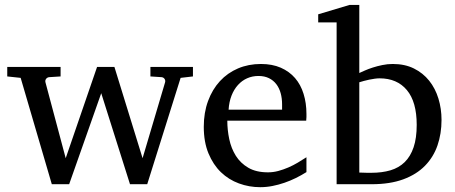

<svg xmlns="http://www.w3.org/2000/svg" viewBox="-20 -757 1869 789"><path d="M722.2 -437 585 0H514.2L396 -374L264.2 0H192.9L64.9 -437L9.8 -442.9V-481.9H229V-442.9L182.1 -439.9Q173.8 -439 169.2 -432.6Q164.6 -426.3 167 -418L250 -106.9L378.9 -481.9H450.2L565.9 -106.9L658.2 -418Q660.6 -425.8 656.5 -432.4Q652.3 -439 644 -439.9L598.1 -442.9V-481.9H772.9V-442.9Z M1239.3 -49.8Q1218.3 -36.6 1195.6 -25.4Q1172.9 -14.2 1148.7 -5.9Q1124.5 2.4 1099.6 7.3Q1074.7 12.2 1049.3 12.2Q1003.9 12.2 961.9 -3.2Q919.9 -18.6 887.9 -49.3Q856 -80.1 836.7 -126.7Q817.4 -173.3 817.4 -235.8Q817.4 -294.4 835 -342Q852.5 -389.6 883.8 -423.6Q915 -457.5 958 -475.8Q1001 -494.1 1052.2 -494.1Q1098.6 -494.1 1133.8 -478.8Q1168.9 -463.4 1192.4 -436.3Q1215.8 -409.2 1227.5 -371.3Q1239.3 -333.5 1239.3 -289.1V-275.9Q1239.3 -268.1 1238.3 -261.2H914.1Q914.1 -223.1 922.1 -185.1Q930.2 -147 949.2 -116.7Q968.3 -86.4 1000.5 -67.6Q1032.7 -48.8 1081.1 -48.8Q1102.5 -48.8 1123.5 -54.4Q1144.5 -60.1 1164.8 -68.8Q1185.1 -77.6 1203.6 -88.6Q1222.2 -99.6 1239.3 -110.8ZM1139.2 -328.1Q1139.2 -353 1133.3 -374.3Q1127.4 -395.5 1115.5 -411.1Q1103.5 -426.8 1085.2 -435.8Q1066.9 -444.8 1042 -444.8Q1017.1 -444.8 995.6 -435.3Q974.1 -425.8 957.8 -407.7Q941.4 -389.6 931.4 -364Q921.4 -338.4 919.4 -306.2H1139.2Z M1794.4 -264.2Q1794.4 -207.5 1777.8 -159.4Q1761.2 -111.3 1726.3 -75.7Q1691.4 -40 1637 -20Q1582.5 0 1507.3 0H1363.3V-665H1287.6V-698.2L1416.5 -736.8H1456.5V-457Q1465.3 -460.9 1479.5 -467.3Q1493.7 -473.6 1512 -479.5Q1530.3 -485.4 1551.3 -489.7Q1572.3 -494.1 1594.2 -494.1Q1643.6 -494.1 1680.9 -475.6Q1718.3 -457 1743.7 -425.3Q1769 -393.6 1781.7 -351.8Q1794.4 -310.1 1794.4 -264.2ZM1692.4 -244.1Q1692.4 -338.4 1652.1 -386.7Q1611.8 -435.1 1539.6 -435.1Q1531.2 -435.1 1520 -433.6Q1508.8 -432.1 1497.3 -429.7Q1485.8 -427.2 1474.9 -424.3Q1463.9 -421.4 1456.5 -418.9V-47.9Q1464.8 -47.4 1473.6 -47.4Q1481 -46.9 1489.3 -46.9H1505.4Q1549.8 -46.9 1584.5 -57.1Q1619.1 -67.4 1643.1 -90.8Q1667 -114.3 1679.7 -151.9Q1692.4 -189.5 1692.4 -244.1Z"/></svg>

Font: Charis SIL
Style: Regular
Weight: 400
Foundry: SIL International
Version: Version 4.112